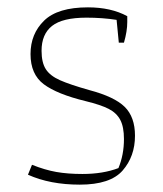

<svg xmlns="http://www.w3.org/2000/svg" viewBox="-20 -492 444 522"><path d="M56 -17 67 -44Q102 -30 133 -24.5Q164 -19 204 -19Q260 -19 302 -35Q317 -71 317 -114Q317 -147 307 -166Q297 -185 275.5 -196Q254 -207 213 -217Q135 -236 99 -263Q63 -290 63 -345Q63 -400 100 -436Q137 -472 219 -472Q282 -472 326 -448V-432Q326 -407 317 -376H303L297 -438Q258 -444 215 -444Q150 -444 121.5 -421.5Q93 -399 93 -354Q93 -322 104.5 -304Q116 -286 143 -274Q170 -262 223 -247Q291 -229 319 -201.5Q347 -174 347 -123Q347 -67 313.5 -28.5Q280 10 197 10Q116 10 56 -17Z"/></svg>

Font: Athiti ExtraLight
Style: Regular
Weight: 275
Designer: CadsonDemak Team
Foundry: CadsonDemak
Version: Version 1.033